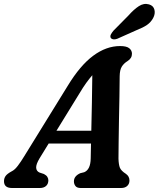

<svg xmlns="http://www.w3.org/2000/svg" viewBox="-48 -941 795 961"><path d="M150 -148.5Q132 -118.5 133 -101.5Q134 -84.5 149.5 -77.5L172 -70Q184.5 -63.5 189.2 -55.2Q194 -47 194 -38.5Q194 -20.5 182.5 -10.2Q171 0 151.5 0H12Q-28 0 -28 -34Q-28 -48.5 -20.2 -59.8Q-12.5 -71 10.5 -83.5Q25.5 -90.5 41.2 -111.2Q57 -132 73 -158.5L291 -511.5Q353 -613.5 418.5 -662Q484 -710.5 553 -710.5Q585.5 -710.5 599 -699.5Q612.5 -688.5 612.5 -672Q612.5 -649 590 -635Q572 -624 561.8 -607.8Q551.5 -591.5 551 -559.5Q551 -517 549.8 -459.2Q548.5 -401.5 547.5 -341Q546.5 -280.5 545.8 -228.8Q545 -177 545 -146.5Q546 -116.5 552.2 -101.2Q558.5 -86 582 -71Q600 -58.5 600 -37.5Q600 -21 589 -10.5Q578 0 558 0H356Q337.5 0 329.8 -9.8Q322 -19.5 322 -33.5Q322 -59.5 353.5 -74L373.5 -79Q405 -92 406 -148Q406.5 -180.5 407.5 -222.5H195.5ZM349 -472.5 234.5 -286.5H409Q410.5 -353 412 -427Q413.5 -501 414 -564.5Q400.5 -549 384.2 -526.8Q368 -504.5 349 -472.5ZM595 -863.5Q622 -894 647 -910.2Q672 -926.5 698 -919Q720 -912.5 725 -892.2Q730 -872 718.5 -850.5Q707 -829.5 687.8 -816.2Q668.5 -803 636.5 -790.5L539 -747Q529 -743 519.5 -744.2Q510 -745.5 506 -752Q502.5 -760 507.2 -769Q512 -778 520 -787.5Z"/></svg>

Font: Fraunces 72pt S100 SemiBold
Style: Italic
Weight: 600
Italic angle: -16°
Version: Version 1.000; ttfautohint (v1.8.3)